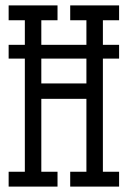

<svg xmlns="http://www.w3.org/2000/svg" viewBox="-20 -691 473 711"><path d="M421 -474V-525H361V-616H421V-671H240V-616H300V-525H133V-616H193V-671H12V-616H72V-525H12V-474H72V-55H12V0H193V-55H133V-325H300V-55H240V0H421V-55H361V-474ZM133 -382V-474H300V-382Z"/></svg>

Font: Stint Ultra Condensed
Style: Regular
Weight: 400
Width: 1
Designer: Astigmatic (AOETI)
Foundry: Astigmatic (AOETI)
Version: Version 1.000